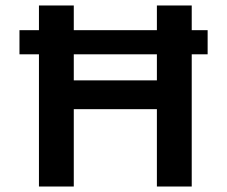

<svg xmlns="http://www.w3.org/2000/svg" viewBox="-20 -680 828 700"><path d="M51 -570H737V-482H51ZM552 0V-660H679V0ZM122 0V-660H249V0ZM196 -282V-387H605V-282Z"/></svg>

Font: Bricolage Grotesque 28pt SemiBold
Style: Regular
Weight: 600
Version: Version 1.001;gftools[0.9.33.dev8+g029e19f]